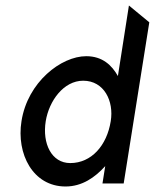

<svg xmlns="http://www.w3.org/2000/svg" viewBox="-20 -666 562 697"><path d="M58 -226C39 -108 99 11 218 11C278 11 325 -22 362 -63L352 0H429L522 -585L448 -646L408 -390C386 -429 352 -462 293 -462C202 -462 80 -368 58 -226ZM146 -226C158 -300 211 -373 282 -373C358 -373 394 -299 382 -226C368 -138 312 -74 235 -74C167 -74 133 -145 146 -226Z"/></svg>

Font: Charger Sport
Style: SeBdNrwObl
Weight: 600
Designer: Jasper
Foundry: Cannot Into Space Fonts
Version: Version 1.1